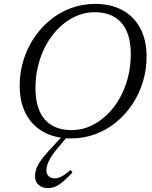

<svg xmlns="http://www.w3.org/2000/svg" viewBox="-20 -700 780 985"><path d="M162 -247.5Q162 -142 209.8 -87.2Q257.5 -32.5 347.5 -32.5Q388.5 -32.5 426.5 -46.2Q464.5 -60 498.5 -85.5Q532.5 -111 560.5 -146.2Q588.5 -181.5 608.8 -225Q629 -268.5 640 -318.5Q651 -368.5 651 -422.5Q651 -528 603.2 -582.8Q555.5 -637.5 465.5 -637.5Q425 -637.5 386.8 -623.8Q348.5 -610 314.5 -584.5Q280.5 -559 252.5 -523.8Q224.5 -488.5 204.2 -445Q184 -401.5 173 -351.8Q162 -302 162 -247.5ZM732 -409Q732 -342 713 -280Q694 -218 659 -165.2Q624 -112.5 576 -73Q528 -33.5 469.5 -11.8Q411 10 345 10Q264 10 204.8 -22.2Q145.5 -54.5 113.2 -115.2Q81 -176 81 -261Q81 -328 100 -390Q119 -452 154 -504.8Q189 -557.5 237 -597Q285 -636.5 343.5 -658.2Q402 -680 468 -680Q549 -680 608.2 -647.8Q667.5 -615.5 699.8 -555Q732 -494.5 732 -409ZM218 173Q218 193 229.8 204Q241.5 215 261.5 215Q277 215 293.8 206.8Q310.5 198.5 342.5 172L351.5 185Q311.5 227.5 284.5 246.2Q257.5 265 225.5 265Q196.5 265 178 248.5Q159.5 232 159.5 203Q159.5 187.5 165.2 169.5Q171 151.5 185.5 129.2Q200 107 225 79.5L319.5 -23H345L269.5 68Q251 89.5 239.8 108.8Q228.5 128 223.2 144Q218 160 218 173Z"/></svg>

Font: Newsreader 18pt
Style: Italic
Weight: 400
Italic angle: -17°
Version: Version 1.003